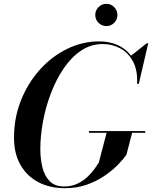

<svg xmlns="http://www.w3.org/2000/svg" viewBox="-20 -977 798 1007"><path d="M479.6 -898.4Q479.6 -922.4 496.8 -939.6Q514.1 -956.9 538.1 -956.9Q562.1 -956.9 579 -939.6Q595.8 -922.4 595.8 -898.4Q595.8 -874.4 579 -857.3Q562.1 -840.2 538.1 -840.2Q514.1 -840.2 496.8 -857.3Q479.6 -874.4 479.6 -898.4ZM446.5 -289.5H741.5V-280.5H673L643 -165Q626.5 -141.5 597 -111.5Q567.5 -81.5 526.5 -53.8Q485.5 -26 434 -8Q382.5 10 321.5 10Q242 10 181.8 -21.2Q121.5 -52.5 87.5 -111.8Q53.5 -171 53.5 -255Q53.5 -359.5 90 -450.8Q126.5 -542 189.2 -611.8Q252 -681.5 332.5 -720.8Q413 -760 501 -760Q554 -760 597 -740.8Q640 -721.5 667.5 -685L749.5 -750H757.5L708 -537.5H699Q702.5 -607.5 678 -653.8Q653.5 -700 611.2 -723Q569 -746 519 -746Q456 -746 404.5 -711Q353 -676 313.2 -617Q273.5 -558 246.2 -485.8Q219 -413.5 205.2 -338Q191.5 -262.5 191.5 -195Q191.5 -144 202.5 -99.2Q213.5 -54.5 240.5 -26.8Q267.5 1 316 1Q356 1 386.5 -13.8Q417 -28.5 439.5 -50Q462 -71.5 476.5 -92.2Q491 -113 498.5 -125L539 -280.5H446.5Z"/></svg>

Font: Bodoni* 24pt Medium
Style: Italic
Weight: 500
Italic angle: -13°
Version: Version 2.3